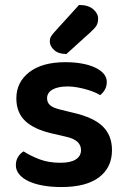

<svg xmlns="http://www.w3.org/2000/svg" viewBox="-20 -740 510 775"><path d="M432 -134Q432 -64 380 -24.5Q328 15 228 15Q187 15 153.5 9Q120 3 95.5 -8.5Q71 -20 57.5 -36.5Q44 -53 44 -73Q44 -92 52.5 -106Q61 -120 75 -129Q103 -111 139.5 -97Q176 -83 224 -83Q265 -83 286 -96.5Q307 -110 307 -134Q307 -175 247 -188L191 -201Q117 -218 81.5 -252Q46 -286 46 -343Q46 -408 98 -448.5Q150 -489 244 -489Q280 -489 310.5 -483.5Q341 -478 363.5 -467.5Q386 -457 398.5 -442.5Q411 -428 411 -409Q411 -391 403 -377.5Q395 -364 384 -356Q375 -362 360.5 -368Q346 -374 328.5 -379Q311 -384 291.5 -387.5Q272 -391 253 -391Q214 -391 192 -378.5Q170 -366 170 -343Q170 -326 182.5 -315Q195 -304 226 -297L275 -285Q358 -266 395 -229.5Q432 -193 432 -134ZM299 -720Q336 -720 356 -703Q376 -686 376 -665Q376 -646 368 -634.5Q360 -623 341 -606L248 -522Q216 -522 198.5 -538Q181 -554 181 -573Q181 -584 185.5 -592Q190 -600 200 -611Z"/></svg>

Font: Baloo Bhaina 2 SemiBold
Style: Regular
Weight: 600
Designer: Yesha Goshar, Manish Minz, Shuchita Grover and Ek Type
Foundry: Ek Type
Version: Version 1.640;hotconv 1.0.111;makeotfexe 2.5.65597; ttfautoh